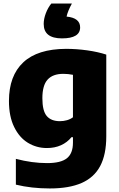

<svg xmlns="http://www.w3.org/2000/svg" viewBox="-20 -833 673 1083"><path d="M69.5 208.5V63Q161 87 245.5 87Q323 87 357.2 59.8Q391.5 32.5 391.5 -28.5V-59H383Q359 -29.5 324 -13.8Q289 2 244.5 2Q186 2 137.5 -27.5Q89 -57 59.8 -116.8Q30.5 -176.5 30.5 -263.5Q30.5 -405.5 111.2 -481.2Q192 -557 353.5 -557.5Q411 -557.5 471.8 -549Q532.5 -540.5 579.5 -525V-64Q579.5 39 545 103.8Q510.5 168.5 440.2 199.2Q370 230 261 230Q157.5 230 69.5 208.5ZM391.5 -171.5V-411Q364 -416.5 337 -416.5Q278 -416.5 248.5 -384Q219 -351.5 219 -279Q219 -207.5 243.8 -178.5Q268.5 -149.5 318 -149.5Q338.5 -149.5 357.8 -155Q377 -160.5 391.5 -171.5ZM432 -678.5Q432 -616.5 329.5 -616.5Q226.5 -616.5 226.5 -698Q226.5 -726.5 238.5 -758.2Q250.5 -790 269.5 -813H385.5Q362 -770 355.5 -739.5Q432 -732 432 -678.5Z"/></svg>

Font: Encode Sans ExtraBold
Style: Regular
Weight: 800
Designer: Multiple Designers
Foundry: Impallari Type
Version: Version 2.000